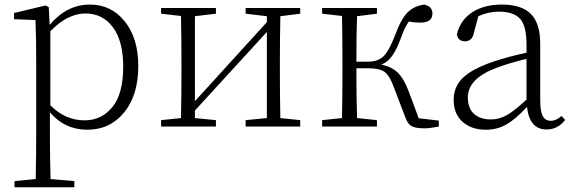

<svg xmlns="http://www.w3.org/2000/svg" viewBox="-20 -541 2450 821"><path d="M195.3 -407.2V-90.8Q258.8 -26.4 341.8 -26.4Q414.1 -26.4 460.4 -83Q506.8 -139.6 506.8 -255.9Q506.8 -365.2 462.9 -424.3Q418.9 -483.4 345.7 -483.4Q268.6 -483.4 195.3 -407.2ZM188.5 -510.7 192.4 -434.6Q265.6 -521.5 364.3 -521.5Q456.1 -521.5 513.7 -449.2Q571.3 -377 571.3 -258.8Q571.3 -133.8 510.7 -60.1Q450.2 13.7 353.5 13.7Q256.8 13.7 193.4 -60.5V32.2Q193.4 136.7 196.3 224.6L297.9 233.4V259.8H42V233.4L132.8 224.6Q134.8 107.4 134.8 33.2V-278.3Q134.8 -380.9 131.8 -455.1L40 -459V-485.4L174.8 -517.6Z M1263.7 -482.4 1178.7 -471.7Q1176.8 -364.3 1176.8 -282.2V-225.6Q1176.8 -145.5 1178.7 -36.1L1263.7 -27.3V0H1030.3V-27.3L1121.1 -36.1V-404.3L813.5 -68.4V-36.1L903.3 -27.3V0H668.9V-27.3L753.9 -36.1Q755.9 -145.5 755.9 -225.6V-282.2Q755.9 -363.3 753.9 -472.7L668.9 -482.4V-506.8H903.3V-482.4L813.5 -471.7V-108.4L1121.1 -446.3V-471.7L1030.3 -482.4V-506.8H1263.7Z M1770.5 -35.2 1856.4 -25.4V0Q1817.4 7.8 1796.9 7.8Q1755.9 7.8 1739.3 -2Q1722.7 -11.7 1712.9 -40L1664.1 -168Q1645.5 -218.8 1624 -233.9Q1602.5 -249 1553.7 -249H1503.9Q1503.9 -117.2 1506.8 -36.1L1591.8 -27.3V0H1357.4V-27.3L1442.4 -36.1Q1444.3 -145.5 1444.3 -225.6V-282.2Q1444.3 -363.3 1442.4 -472.7L1357.4 -482.4V-506.8H1591.8V-482.4L1506.8 -471.7Q1503.9 -392.6 1503.9 -277.3H1552.7Q1595.7 -277.3 1619.1 -299.3Q1642.6 -321.3 1669.9 -391.6Q1694.3 -459 1722.2 -487.3Q1750 -515.6 1793.9 -521.5Q1829.1 -513.7 1829.1 -483.4Q1829.1 -444.3 1777.3 -444.3Q1751 -444.3 1728.5 -449.2Q1710 -423.8 1695.3 -380.9Q1675.8 -328.1 1656.7 -301.8Q1637.7 -275.4 1610.4 -264.6Q1654.3 -255.9 1680.7 -230.5Q1707 -205.1 1727.5 -150.4Z M2231.4 -115.2V-289.1Q2163.1 -273.4 2100.6 -250Q1980.5 -204.1 1980.5 -125Q1980.5 -78.1 2006.8 -54.2Q2033.2 -30.3 2079.1 -30.3Q2115.2 -30.3 2148.4 -49.3Q2181.6 -68.4 2231.4 -115.2ZM2380.9 -44.9 2396.5 -28.3Q2365.2 12.7 2317.4 12.7Q2244.1 12.7 2233.4 -84Q2184.6 -31.2 2145.5 -8.8Q2106.4 13.7 2056.6 13.7Q1996.1 13.7 1958 -20Q1919.9 -53.7 1919.9 -114.3Q1919.9 -169.9 1959 -208Q1998 -246.1 2088.9 -277.3Q2156.2 -299.8 2231.4 -315.4V-348.6Q2231.4 -430.7 2203.6 -460.9Q2175.8 -491.2 2113.3 -491.2Q2068.4 -491.2 2025.4 -471.7L2006.8 -402.3Q2000 -364.3 1967.8 -364.3Q1938.5 -364.3 1933.6 -394.5Q1948.2 -455.1 1999 -488.3Q2049.8 -521.5 2126 -521.5Q2210 -521.5 2250 -481.4Q2290 -441.4 2290 -353.5V-113.3Q2290 -63.5 2301.3 -43.9Q2312.5 -24.4 2335.9 -24.4Q2357.4 -24.4 2380.9 -44.9Z"/></svg>

Font: GenYoMin TW TTF ExtraLight
Style: Regular
Weight: 250
Version: Version 1.300